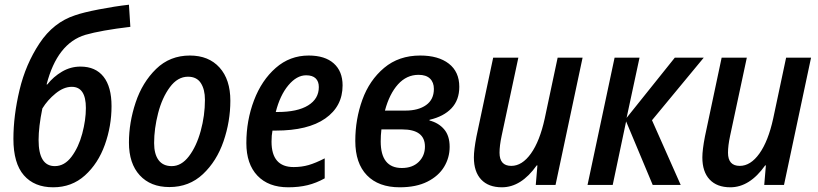

<svg xmlns="http://www.w3.org/2000/svg" viewBox="-20 -786 3478 816"><path d="M37 -196Q37 -294 63 -403.5Q89 -513 148 -602Q207 -691 299 -721Q333 -733 400 -746Q467 -759 528 -766L534 -672Q409 -657 343 -638Q223 -602 178 -427H181Q207 -460 243.5 -481.5Q280 -503 322 -503Q386 -503 420 -460Q454 -417 454 -335Q454 -250 425.5 -170.5Q397 -91 341 -40.5Q285 10 206 10Q126 10 81.5 -41Q37 -92 37 -196ZM345 -327Q345 -417 285 -417Q251 -417 216.5 -389Q182 -361 160 -325Q144 -247 144 -191Q144 -80 213 -80Q254 -80 284 -120Q314 -160 329.5 -218Q345 -276 345 -327Z M528 -180Q528 -265 556.5 -350.5Q585 -436 643.5 -493Q702 -550 787 -550Q867 -550 913 -499Q959 -448 959 -358Q959 -270 930 -185.5Q901 -101 842.5 -46Q784 9 700 9Q620 9 574 -41Q528 -91 528 -180ZM851 -362Q851 -406 833.5 -433Q816 -460 779 -460Q735 -460 702 -415.5Q669 -371 652 -305Q635 -239 635 -178Q635 -131 654 -105.5Q673 -80 710 -80Q751 -80 783 -122Q815 -164 833 -229.5Q851 -295 851 -362Z M1027 -178Q1027 -274 1059.5 -359.5Q1092 -445 1152 -497.5Q1212 -550 1292 -550Q1361 -550 1398.5 -516.5Q1436 -483 1436 -423Q1436 -334 1362.5 -282.5Q1289 -231 1152 -231H1138Q1134 -211 1134 -184Q1134 -76 1228 -76Q1262 -76 1291.5 -84.5Q1321 -93 1360 -113V-28Q1324 -8 1287 1Q1250 10 1205 10Q1121 10 1074 -39.5Q1027 -89 1027 -178ZM1160 -310Q1244 -310 1289.5 -338Q1335 -366 1335 -416Q1335 -440 1321.5 -453Q1308 -466 1281 -466Q1241 -466 1205.5 -423.5Q1170 -381 1152 -310Z M1490 -187Q1490 -279 1520 -362Q1550 -445 1612.5 -497.5Q1675 -550 1766 -550Q1843 -550 1887.5 -515.5Q1932 -481 1932 -417Q1932 -361 1899 -326Q1866 -291 1806 -277L1805 -274Q1844 -264 1867.5 -236.5Q1891 -209 1891 -162Q1891 -116 1867.5 -77Q1844 -38 1796.5 -14Q1749 10 1679 10Q1589 10 1539.5 -41Q1490 -92 1490 -187ZM1703 -316Q1758 -316 1791 -339.5Q1824 -363 1824 -408Q1824 -436 1807.5 -452Q1791 -468 1759 -468Q1708 -468 1671.5 -427.5Q1635 -387 1616 -316ZM1786 -163Q1786 -236 1689 -236H1601Q1598 -211 1598 -185Q1598 -72 1688 -72Q1733 -72 1759.5 -98Q1786 -124 1786 -163Z M1994 -117Q1994 -149 2005 -206L2076 -541H2183L2112 -209Q2103 -167 2103 -137Q2103 -81 2153 -81Q2199 -81 2236.5 -133.5Q2274 -186 2295 -282L2350 -541H2456L2341 0H2257L2264 -83H2261Q2195 10 2113 10Q2056 10 2025 -23Q1994 -56 1994 -117Z M2592 -541H2698L2643 -285L2848 -541H2971L2751 -275L2873 0H2754L2641 -270L2584 0H2477Z M2965 -117Q2965 -149 2976 -206L3047 -541H3154L3083 -209Q3074 -167 3074 -137Q3074 -81 3124 -81Q3170 -81 3207.5 -133.5Q3245 -186 3266 -282L3321 -541H3427L3312 0H3228L3235 -83H3232Q3166 10 3084 10Q3027 10 2996 -23Q2965 -56 2965 -117Z"/></svg>

Font: Noto Sans UI NarrowMedium
Style: Italic
Weight: 500
Width: 4
Italic angle: -12°
Designer: Monotype Design Team
Foundry: Monotype Imaging Inc.
Version: Version 1.001